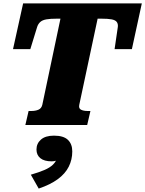

<svg xmlns="http://www.w3.org/2000/svg" viewBox="-20 -730 848 1121"><path d="M227 -118 333 -621H312Q274 -621 251 -617Q228 -613 215.5 -602Q203 -591 197 -573L157 -443H56L115 -710H808L750 -443H649L668 -573Q670 -591 661.5 -602Q653 -613 631.5 -617Q610 -621 572 -621H550L443 -119Q438 -97 453 -89.5Q468 -82 491 -82H508L489 0H128L147 -82H163Q187 -82 204.5 -89.5Q222 -97 227 -118ZM206 371 160 290Q208 276 239.5 262.5Q271 249 289.5 231Q308 213 315 187Q318 183 321.5 184Q325 185 327.5 188.5Q330 192 330 197Q320 204 308 208Q296 212 282 212Q238 212 215.5 193.5Q193 175 193 143Q193 108 219 85Q245 62 295 62Q351 62 376.5 86.5Q402 111 402 154Q402 202 381.5 243Q361 284 317.5 316Q274 348 206 371Z"/></svg>

Font: Roboto Serif ExtraBold
Style: Italic
Weight: 800
Italic angle: -10°
Version: Version 1.007